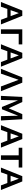

<svg xmlns="http://www.w3.org/2000/svg" viewBox="1837 -2348 510 4225"><g transform="rotate(90 2092.5 -235.0)"><path d="M362 -141H177L127 0H23L212 -470H328L517 0H415ZM335 -213 268 -394 203 -213Z M957 -391H725V0H625V-470H957Z M1292 -141H1107L1057 0H953L1142 -470H1258L1447 0H1345ZM1265 -213 1198 -394 1133 -213Z M1882 0 1736 -388 1600 0H1494L1683 -470H1798L1987 0Z M2535 0 2526 -379 2384 -22H2333L2188 -375L2179 0H2089L2112 -470H2224L2363 -171L2491 -470H2603L2631 0Z M3073 -141H2888L2838 0H2734L2923 -470H3039L3228 0H3126ZM3046 -213 2979 -394 2914 -213Z M3666 -391H3498V0H3398V-391H3230V-470H3666Z M4006 -141H3821L3771 0H3667L3856 -470H3972L4161 0H4059ZM3979 -213 3912 -394 3847 -213Z"/></g></svg>

Font: Ysabeau SC Semibold
Style: Regular
Weight: 600
Designer: Christian Thalmann (Catharsis Fonts)
Version: Version 0.003